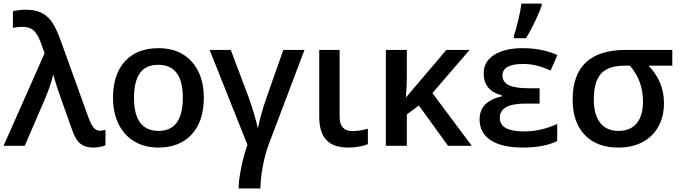

<svg xmlns="http://www.w3.org/2000/svg" viewBox="-22 -821 3827 1081"><path d="M-2 0 229 -521 207 -583Q189 -631.3 166.3 -650.6Q143.6 -669.9 104 -669.9Q76.7 -669.9 50.8 -664.1V-757.8Q84 -766.1 124 -766.1Q174.3 -766.1 208.7 -750.2Q243.2 -734.4 267.8 -700.7Q292.5 -667 318.8 -595.2L476.1 -159.2Q490.2 -121.1 504.9 -103Q519.5 -85 540 -85Q548.8 -85 571.8 -89.8V-2.9Q559.1 2.9 539.1 6.3Q519 9.8 502 9.8Q458 9.8 431.2 -11.5Q404.3 -32.7 386.2 -84Q316.4 -278.3 300.3 -327.1Q284.2 -376 279.8 -397H276.9Q259.8 -331.1 230 -261.2L117.2 0Z M1125.5 -271Q1125.5 -138.7 1057.6 -64.5Q989.7 9.8 868.7 9.8Q793 9.8 734.9 -24.4Q676.8 -58.6 645.5 -122.6Q614.3 -186.5 614.3 -271Q614.3 -402.3 681.6 -476.1Q749 -549.8 871.6 -549.8Q988.8 -549.8 1057.1 -474.4Q1125.5 -398.9 1125.5 -271ZM732.4 -271Q732.4 -84 870.6 -84Q1007.3 -84 1007.3 -271Q1007.3 -456.1 869.6 -456.1Q797.4 -456.1 764.9 -408.2Q732.4 -360.4 732.4 -271Z M1444.3 240.2H1321.3Q1321.3 198.2 1335 128.4Q1348.6 58.6 1371.1 -5.9L1158.2 -540H1277.3L1376.5 -276.9Q1390.1 -240.7 1406.7 -185.8Q1423.3 -130.9 1428.2 -103H1431.2Q1434.1 -119.6 1442.6 -153.3Q1451.2 -187 1461.2 -219.5Q1471.2 -252 1573.2 -540H1692.4L1492.2 -11.2Q1471.7 42 1458 113.5Q1444.3 185.1 1444.3 240.2Z M1890.1 -540V-164.1Q1890.1 -83 1961.4 -83Q2004.9 -83 2049.3 -96.2V-9.8Q2031.2 -1.5 2001.5 4.2Q1971.7 9.8 1939.5 9.8Q1855 9.8 1815.2 -33.2Q1775.4 -76.2 1775.4 -163.1V-540Z M2263.2 -272 2491.2 -540H2621.6L2412.6 -296.9L2634.3 0H2500.5L2336.4 -227.1L2268.6 -176.8V0H2150.4V-540H2268.6V-398.9Q2268.6 -336.4 2263.2 -272Z M3016.1 -324.2V-237.8H2939Q2862.8 -237.8 2827.4 -217.5Q2792 -197.3 2792 -157.2Q2792 -81.1 2929.2 -81.1Q3023.4 -81.1 3115.2 -123V-26.9Q3041 9.8 2921.4 9.8Q2803.2 9.8 2740.7 -31.5Q2678.2 -72.8 2678.2 -147.9Q2678.2 -199.2 2708.3 -231.2Q2738.3 -263.2 2803.2 -278.8V-284.2Q2701.2 -310.5 2701.2 -408.2Q2701.2 -474.6 2760.5 -512.2Q2819.8 -549.8 2921.4 -549.8Q3028.8 -549.8 3116.2 -511.2L3078.1 -423.8Q3023.9 -447.3 2990.5 -454.1Q2957 -460.9 2922.4 -460.9Q2807.1 -460.9 2807.1 -396Q2807.1 -358.9 2842.5 -341.6Q2877.9 -324.2 2952.1 -324.2ZM2871.6 -620.1Q2884.8 -660.2 2897 -712.2Q2909.2 -764.2 2913.6 -800.8H3027.8V-789.1Q3016.1 -754.4 2991.2 -702.1Q2966.3 -649.9 2939.9 -606H2871.6Z M3716.3 -240.2Q3716.3 -166 3685.1 -108.9Q3653.8 -51.8 3595.7 -21Q3537.6 9.8 3458.5 9.8Q3338.4 9.8 3270.3 -61.3Q3202.1 -132.3 3202.1 -259.8Q3202.1 -540 3501.5 -540H3763.2V-451.2H3629.4Q3716.3 -361.8 3716.3 -240.2ZM3321.3 -259.8Q3321.3 -174.8 3357.2 -129.4Q3393.1 -84 3460.4 -84Q3526.4 -84 3562.3 -126.2Q3598.1 -168.5 3598.1 -249Q3598.1 -367.7 3524.4 -451.2H3496.6Q3401.9 -451.2 3361.6 -405.8Q3321.3 -360.4 3321.3 -259.8Z"/></svg>

Font: JBL Sans
Style: Semibold
Weight: 600
Version: Version 1.10